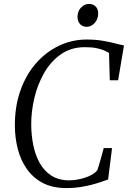

<svg xmlns="http://www.w3.org/2000/svg" viewBox="-20 -953 656 981"><path d="M320 8Q247 8 196.8 -19.2Q146.5 -46.5 115.5 -92Q84.5 -137.5 70.5 -193.5Q56.5 -249.5 56 -306.5Q55 -407 83.8 -489Q112.5 -571 163.8 -629.5Q215 -688 281.8 -719.5Q348.5 -751 423 -751Q469 -751 506.2 -744.5Q543.5 -738 570.5 -730.8Q597.5 -723.5 613.5 -721L583.5 -543H541L537 -682.5Q526.5 -689 511 -695.8Q495.5 -702.5 472 -707.2Q448.5 -712 413.5 -712Q343 -712 291 -675.5Q239 -639 205.2 -579.8Q171.5 -520.5 155.2 -450.8Q139 -381 139.5 -314.5Q140 -261.5 150.2 -210.8Q160.5 -160 183.2 -119.5Q206 -79 243.2 -55.2Q280.5 -31.5 335 -31.5Q358.5 -31.5 387.2 -37.8Q416 -44 440.8 -55.8Q465.5 -67.5 477.5 -84Q482 -97 486.2 -111.2Q490.5 -125.5 494.5 -140Q498.5 -154.5 502.5 -168.8Q506.5 -183 510 -196.5H552.5L532.5 -36Q518.5 -31 497.2 -23.8Q476 -16.5 449 -9.2Q422 -2 389.5 3Q357 8 320 8ZM423 -816Q409.5 -816 398.8 -822.2Q388 -828.5 382 -840.2Q376 -852 376 -868Q376.5 -896.5 394.5 -914.8Q412.5 -933 434.5 -933Q455.5 -933 468.8 -919.8Q482 -906.5 481.5 -883Q481 -854 463.2 -835Q445.5 -816 423 -816Z"/></svg>

Font: Merriweather 72pt Light
Style: Italic
Weight: 300
Italic angle: -7.8°
Version: Version 2.101